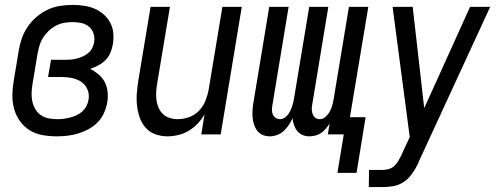

<svg xmlns="http://www.w3.org/2000/svg" viewBox="-20 -548 2040 783"><path d="M212 8Q182 8 153.5 3Q125 -2 101.5 -16.5Q78 -31 61.5 -54Q45 -77 37.5 -104Q30 -131 30.5 -160.5Q31 -190 36 -219L56 -339Q60 -365 68.5 -390Q77 -415 92 -437.5Q107 -460 128.5 -478.5Q150 -497 174.5 -508.5Q199 -520 225 -524Q251 -528 276 -528Q300 -528 323 -524.5Q346 -521 366 -512.5Q386 -504 402.5 -489.5Q419 -475 429.5 -455.5Q440 -436 442 -413Q444 -390 440 -366Q437 -349 430 -332.5Q423 -316 410 -303Q397 -290 381 -281.5Q365 -273 348 -267Q366 -258 382 -244.5Q398 -231 407.5 -212.5Q417 -194 419 -172Q421 -150 417 -128Q413 -107 403.5 -86Q394 -65 377.5 -48.5Q361 -32 340.5 -21Q320 -10 298.5 -3.5Q277 3 255 5.5Q233 8 212 8ZM213 -62Q226 -62 239 -63.5Q252 -65 265.5 -68.5Q279 -72 292 -78Q305 -84 315.5 -93.5Q326 -103 332.5 -115.5Q339 -128 341 -141Q345 -163 337 -182.5Q329 -202 312.5 -213.5Q296 -225 275 -229.5Q254 -234 232 -234H176L188 -304H244Q256 -304 268.5 -305Q281 -306 293 -309Q305 -312 317 -317.5Q329 -323 339.5 -331.5Q350 -340 356 -352Q362 -364 364 -376Q367 -394 361.5 -411Q356 -428 343 -439Q330 -450 312.5 -454Q295 -458 277 -458Q260 -458 242.5 -455Q225 -452 208.5 -443.5Q192 -435 178.5 -422Q165 -409 155.5 -394Q146 -379 141 -362Q136 -345 133 -328L113 -208Q110 -190 109 -171.5Q108 -153 111.5 -136Q115 -119 123.5 -104Q132 -89 146 -79Q160 -69 177.5 -65.5Q195 -62 213 -62Z M663 8Q637 8 613.5 -0.5Q590 -9 574 -27Q558 -45 550 -68Q542 -91 539 -116Q536 -141 538 -167Q540 -193 544 -219L594 -520H673L621 -208Q618 -191 617 -174Q616 -157 618 -140.5Q620 -124 626.5 -109Q633 -94 644.5 -83Q656 -72 672 -67Q688 -62 705 -62Q728 -62 751.5 -70.5Q775 -79 792 -97Q809 -115 818 -137.5Q827 -160 831 -183L887 -520H966L880 0H801L814 -82Q803 -62 786.5 -44.5Q770 -27 750 -15Q730 -3 707.5 2.5Q685 8 663 8Z M1356 157 1382 0H1317L1324 -44Q1317 -33 1308.5 -23Q1300 -13 1290 -6Q1280 1 1267 4.5Q1254 8 1242 8Q1227 8 1214 2.5Q1201 -3 1192.5 -13.5Q1184 -24 1179 -38Q1174 -52 1173 -66Q1167 -52 1158 -38.5Q1149 -25 1137 -14Q1125 -3 1110 2.5Q1095 8 1080 8Q1064 8 1050.5 2Q1037 -4 1028.5 -15.5Q1020 -27 1015.5 -41.5Q1011 -56 1010 -71Q1009 -86 1010 -101.5Q1011 -117 1014 -133L1078 -520H1157L1091 -120Q1089 -110 1089 -100Q1089 -90 1092.5 -81.5Q1096 -73 1104 -67.5Q1112 -62 1122 -62Q1135 -62 1146 -72Q1157 -82 1163 -94.5Q1169 -107 1173 -120Q1177 -133 1179 -146L1241 -520H1319L1253 -120Q1251 -110 1251.5 -100Q1252 -90 1255.5 -81.5Q1259 -73 1266.5 -67.5Q1274 -62 1284 -62Q1297 -62 1308 -72Q1319 -82 1325.5 -94.5Q1332 -107 1335.5 -120Q1339 -133 1341 -146L1403 -520H1482L1407 -70H1471L1434 157Z M1484 215 1485 145H1538Q1550 145 1563 142Q1576 139 1586.5 130Q1597 121 1604 109Q1611 97 1617 85V84L1651 11L1581 -520H1663L1710 -107L1897 -520H1979L1687 113Q1686 116 1685 119Q1684 122 1682 124V125Q1672 145 1657.5 164.5Q1643 184 1623.5 196Q1604 208 1581.5 211.5Q1559 215 1537 215Z"/></svg>

Font: Iosevka Algr
Style: Italic
Weight: 400
Italic angle: -9°
Monospace: yes
Designer: Belleve Invis
Foundry: Belleve Invis
Version: Version 26.0.2; ttfautohint (v1.8.3)